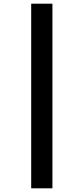

<svg xmlns="http://www.w3.org/2000/svg" viewBox="-20 -788 454 1040"><path d="M149 -768V232H264V-768Z"/></svg>

Font: Noto Sans Hebrew ExtraCondensed
Style: Bold
Weight: 700
Width: 2
Designer: Monotype Design Team
Foundry: Monotype Imaging Inc.
Version: Version 2.004